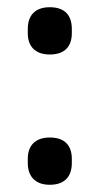

<svg xmlns="http://www.w3.org/2000/svg" viewBox="-20 -500 276 532"><path d="M118 -349C161 -349 179 -373 179 -408V-420C179 -456 161 -480 118 -480C76 -480 57 -456 57 -420V-408C57 -373 76 -349 118 -349ZM118 12C161 12 179 -13 179 -48V-60C179 -95 161 -119 118 -119C76 -119 57 -95 57 -60V-48C57 -13 76 12 118 12Z"/></svg>

Font: Sofia Sans Cond SemiBold
Style: Regular
Weight: 600
Width: 3
Designer: Botio Nikoltchev, Ani Petrova
Foundry: lettersoup
Version: Version 4.100